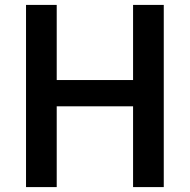

<svg xmlns="http://www.w3.org/2000/svg" viewBox="-20 -762 772 782"><path d="M211 -329H522V0H647V-742H522V-436H211V-742H86V0H211Z"/></svg>

Font: Morrison SemiBold
Style: Regular
Weight: 600
Designer: Pablo Impallari, Rodrigo Fuenzalida (Modified by Dan O. Williams)
Version: Version 0.030; ttfautohint (v1.8.1)